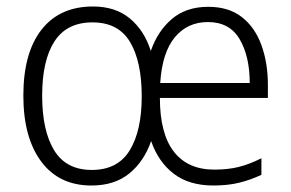

<svg xmlns="http://www.w3.org/2000/svg" viewBox="-20 -562 898 592"><path d="M622 -541Q685 -541 725.5 -509.5Q766 -478 786 -423Q806 -368 806 -300V-260H473Q473 -150 516 -94.5Q559 -39 641 -39Q682 -39 715 -47Q748 -55 786 -74V-23Q752 -7 717 1.5Q682 10 638 10Q563 10 515.5 -26.5Q468 -63 446 -127Q424 -64 378.5 -27Q333 10 262 10Q162 10 107 -64Q52 -138 52 -267Q52 -399 108 -470.5Q164 -542 267 -542Q336 -542 380.5 -505Q425 -468 445 -405Q466 -466 510 -503.5Q554 -541 622 -541ZM621 -494Q558 -494 519 -447Q480 -400 474 -306H750Q750 -388 719 -441Q688 -494 621 -494ZM265 -493Q186 -493 148 -434.5Q110 -376 110 -267Q110 -159 147 -98.5Q184 -38 263 -38Q343 -38 380 -98.5Q417 -159 417 -265Q417 -372 381 -432.5Q345 -493 265 -493Z"/></svg>

Font: Noto Sans Myanmar UI SemiCondensed Light
Style: Regular
Weight: 300
Width: 4
Designer: Monotype Design Team
Foundry: Monotype Imaging Inc.
Version: Version 2.103; ttfautohint (v1.8.4.7-5d5b)